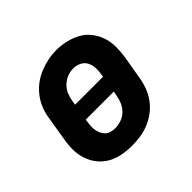

<svg xmlns="http://www.w3.org/2000/svg" viewBox="-135 -701 869 869"><g transform="rotate(-45 300.0 -266.5)"><path d="M256 8Q224 8 193 2Q162 -4 136 -19Q110 -34 91.5 -57.5Q73 -81 63.5 -110Q54 -139 54 -170.5Q54 -202 60 -234L78 -344Q82 -372 92 -398.5Q102 -425 119.5 -448.5Q137 -472 160.5 -490Q184 -508 211 -519Q238 -530 265 -535.5Q292 -541 320 -541Q352 -541 382.5 -533.5Q413 -526 439 -511.5Q465 -497 483.5 -473Q502 -449 511.5 -420.5Q521 -392 521 -360Q521 -328 516 -296L497 -186Q493 -159 483 -132Q473 -105 456 -81.5Q439 -58 415.5 -40Q392 -22 365 -11Q338 0 310.5 4Q283 8 256 8ZM384 -306 385 -314Q389 -334 388.5 -354.5Q388 -375 379.5 -392.5Q371 -410 353.5 -419Q336 -428 315 -428Q295 -428 276 -420.5Q257 -413 242 -398.5Q227 -384 219 -365Q211 -346 208 -326L205 -306ZM258 -102Q278 -102 298 -109Q318 -116 333 -131Q348 -146 356 -165Q364 -184 367 -204L371 -224H191L190 -216Q188 -203 187 -189Q186 -175 188 -162.5Q190 -150 195.5 -138Q201 -126 210 -117.5Q219 -109 232 -105.5Q245 -102 258 -102Z"/></g></svg>

Font: Iosevka Curly Slab XBdEx
Style: Italic
Weight: 800
Width: 7
Italic angle: -9°
Monospace: yes
Designer: Belleve Invis
Foundry: Belleve Invis
Version: Version 11.1.0; ttfautohint (v1.8.3)